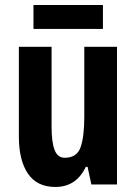

<svg xmlns="http://www.w3.org/2000/svg" viewBox="-20 -733 541 763"><path d="M445 -547V0H343L328 -70H321Q283 10 200 10Q127 10 91 -43Q55 -96 55 -190V-547H185V-229Q185 -168 197 -137Q209 -106 237 -106Q286 -106 300.5 -148.5Q315 -191 315 -269V-547ZM389 -713V-618H113V-713Z"/></svg>

Font: Noto Sans Armenian ExtraCondensed
Style: Bold
Weight: 700
Width: 2
Designer: Monotype Design Team
Foundry: Monotype Imaging Inc.
Version: Version 2.008; ttfautohint (v1.8.4.7-5d5b)